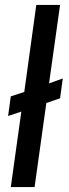

<svg xmlns="http://www.w3.org/2000/svg" viewBox="-20 -763 283 783"><path d="M24 0 67 -308 13 -290 24 -370 79 -388 128 -743H225L180 -423L236 -443L225 -362L169 -343L121 0Z"/></svg>

Font: Assailand Medium
Style: Italic
Weight: 500
Italic angle: -8°
Designer: Hector Gatti with collaboration of the Omnibus-Type team
Foundry: Omnibus-Type
Version: Version 0.072;October 19, 2019;FontCreator 12.0.0.2547 64-bi